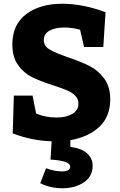

<svg xmlns="http://www.w3.org/2000/svg" viewBox="-20 -741 642 1026"><path d="M356 8V44Q413 51 444 77.5Q475 104 475 145Q475 202 428 233.5Q381 265 313 265Q249 265 195 238L226 158Q272 175 312 175Q355 175 355 149Q355 132 325 123Q295 114 250 112L256 14Q151 11 48 -28L54 -230H154L173 -134Q224 -113 283 -113Q333 -113 366 -132Q399 -151 399 -187Q399 -212 382 -229.5Q365 -247 339 -258Q313 -269 267 -284Q198 -306 153.5 -327.5Q109 -349 77.5 -392Q46 -435 46 -504Q46 -610 120 -665.5Q194 -721 313 -721Q421 -721 544 -676L532 -490H429L408 -582Q368 -594 323 -594Q275 -594 244.5 -577Q214 -560 214 -527Q214 -495 245 -476.5Q276 -458 343 -435Q413 -411 458 -388.5Q503 -366 536 -322.5Q569 -279 569 -210Q569 -118 511 -63.5Q453 -9 356 8Z"/></svg>

Font: Bitter Pro ExtraBold
Style: Regular
Weight: 800
Designer: Sol Matas, and Bitter project Authors
Foundry: Sol Matas
Version: Version 1.010